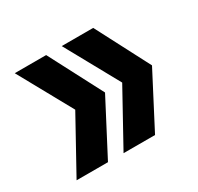

<svg xmlns="http://www.w3.org/2000/svg" viewBox="-107 -647 737 714"><g transform="rotate(-30 261.0 -290.0)"><path d="M488.8 -290 369.1 -60.1H233.9L360.8 -290L233.9 -520H369.1ZM32.2 -60.1 159.2 -290 32.2 -520H167L287.1 -290L167 -60.1Z"/></g></svg>

Font: TASA Explorer
Style: Bold
Weight: 700
Designer: Weizhong Zhang
Foundry: Local Remote
Version: Version 1.000;Glyphs 3.1.2 (3151)